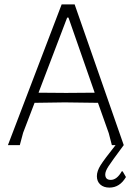

<svg xmlns="http://www.w3.org/2000/svg" viewBox="-20 -659 607 872"><path d="M542 0Q487 74 472.5 96.5Q458 119 458 133Q458 158 483 158Q511 158 533 119H537L552 145Q524 193 477 193Q451 193 435.5 179Q420 165 420 141Q420 118 437 91Q454 64 505 0H488L474 -54L425 -192L274 -194L137 -192L85 -56L70 0H16L260 -639H319ZM285 -579 155 -238 280 -237 410 -238 291 -579Z"/></svg>

Font: Alegreya Sans Light
Style: Regular
Weight: 300
Designer: Juan Pablo del Peral
Foundry: Huerta Tipografica
Version: Version 2.007